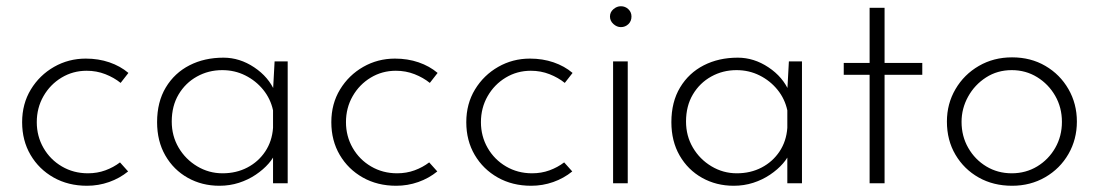

<svg xmlns="http://www.w3.org/2000/svg" viewBox="-20 -588 3526 616"><path d="M391 -38Q364 -16 330 -4Q296 8 259 8Q199 8 152 -18.5Q105 -45 78 -91Q51 -137 51 -196Q51 -255 79 -301Q107 -347 153.5 -373.5Q200 -400 255 -400Q296 -400 331 -388Q366 -376 392 -354L367 -322Q346 -339 318 -350Q290 -361 258 -361Q214 -361 177.5 -339Q141 -317 119.5 -279.5Q98 -242 98 -196Q98 -151 119.5 -113.5Q141 -76 178.5 -54Q216 -32 262 -32Q292 -32 318 -41.5Q344 -51 365 -67Z M684 8Q628 8 582.5 -17.5Q537 -43 510.5 -89Q484 -135 484 -196Q484 -261 512 -307.5Q540 -354 588 -378.5Q636 -403 697 -403Q749 -403 795.5 -372Q842 -341 862 -294L855 -280L861 -391H903V0H856V-121L866 -103Q859 -83 842 -63.5Q825 -44 800.5 -27.5Q776 -11 746.5 -1.5Q717 8 684 8ZM694 -32Q738 -32 773.5 -50.5Q809 -69 831 -102Q853 -135 856 -178V-234Q848 -271 824.5 -300Q801 -329 767 -346Q733 -363 693 -363Q649 -363 612 -342.5Q575 -322 553 -285Q531 -248 531 -198Q531 -152 553 -114.5Q575 -77 612.5 -54.5Q650 -32 694 -32Z M1383 -38Q1356 -16 1322 -4Q1288 8 1251 8Q1191 8 1144 -18.5Q1097 -45 1070 -91Q1043 -137 1043 -196Q1043 -255 1071 -301Q1099 -347 1145.5 -373.5Q1192 -400 1247 -400Q1288 -400 1323 -388Q1358 -376 1384 -354L1359 -322Q1338 -339 1310 -350Q1282 -361 1250 -361Q1206 -361 1169.5 -339Q1133 -317 1111.5 -279.5Q1090 -242 1090 -196Q1090 -151 1111.5 -113.5Q1133 -76 1170.5 -54Q1208 -32 1254 -32Q1284 -32 1310 -41.5Q1336 -51 1357 -67Z M1816 -38Q1789 -16 1755 -4Q1721 8 1684 8Q1624 8 1577 -18.5Q1530 -45 1503 -91Q1476 -137 1476 -196Q1476 -255 1504 -301Q1532 -347 1578.5 -373.5Q1625 -400 1680 -400Q1721 -400 1756 -388Q1791 -376 1817 -354L1792 -322Q1771 -339 1743 -350Q1715 -361 1683 -361Q1639 -361 1602.5 -339Q1566 -317 1544.5 -279.5Q1523 -242 1523 -196Q1523 -151 1544.5 -113.5Q1566 -76 1603.5 -54Q1641 -32 1687 -32Q1717 -32 1743 -41.5Q1769 -51 1790 -67Z M1947 -391H1994V0H1947ZM1937 -535Q1937 -549 1948 -558.5Q1959 -568 1972 -568Q1986 -568 1996 -558.5Q2006 -549 2006 -535Q2006 -520 1996 -510.5Q1986 -501 1972 -501Q1959 -501 1948 -511Q1937 -521 1937 -535Z M2334 8Q2278 8 2232.5 -17.5Q2187 -43 2160.5 -89Q2134 -135 2134 -196Q2134 -261 2162 -307.5Q2190 -354 2238 -378.5Q2286 -403 2347 -403Q2399 -403 2445.5 -372Q2492 -341 2512 -294L2505 -280L2511 -391H2553V0H2506V-121L2516 -103Q2509 -83 2492 -63.5Q2475 -44 2450.5 -27.5Q2426 -11 2396.5 -1.5Q2367 8 2334 8ZM2344 -32Q2388 -32 2423.5 -50.5Q2459 -69 2481 -102Q2503 -135 2506 -178V-234Q2498 -271 2474.5 -300Q2451 -329 2417 -346Q2383 -363 2343 -363Q2299 -363 2262 -342.5Q2225 -322 2203 -285Q2181 -248 2181 -198Q2181 -152 2203 -114.5Q2225 -77 2262.5 -54.5Q2300 -32 2344 -32Z M2770 -563H2818V-386H2939V-348H2818V0H2770V-348H2687V-386H2770Z M3018 -198Q3018 -255 3045.5 -302Q3073 -349 3120.5 -376.5Q3168 -404 3227 -404Q3287 -404 3334 -376.5Q3381 -349 3408 -302Q3435 -255 3435 -198Q3435 -141 3408 -94Q3381 -47 3333.5 -19.5Q3286 8 3227 8Q3167 8 3120 -18.5Q3073 -45 3045.5 -91.5Q3018 -138 3018 -198ZM3065 -197Q3065 -151 3086.5 -113.5Q3108 -76 3144.5 -54Q3181 -32 3226 -32Q3271 -32 3307.5 -54Q3344 -76 3365.5 -113.5Q3387 -151 3387 -197Q3387 -243 3365.5 -280.5Q3344 -318 3307.5 -340.5Q3271 -363 3226 -363Q3180 -363 3143.5 -339.5Q3107 -316 3086 -278Q3065 -240 3065 -197Z"/></svg>

Font: Josefin Sans Thin Light
Style: Regular
Weight: 300
Version: Version 2.000